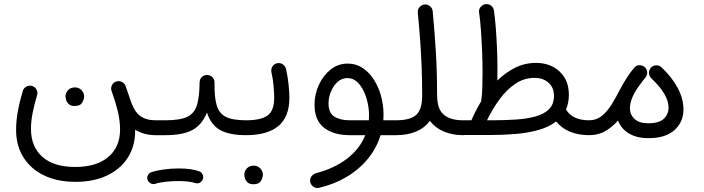

<svg xmlns="http://www.w3.org/2000/svg" viewBox="-20 -650 3460 944"><path d="M351.6 244.1Q261.7 244.1 196 212.2Q130.4 180.2 94.7 122.8Q59.1 65.4 59.1 -10.7Q59.1 -57.1 68.4 -106.4Q77.6 -155.8 92.8 -205.1Q98.1 -219.2 112.1 -225.6Q126 -231.9 139.6 -226.6Q153.8 -221.7 160.4 -208Q167 -194.3 161.6 -179.7Q148.9 -137.2 140.6 -95.7Q132.3 -54.2 132.3 -16.6Q132.3 71.8 188.5 121.3Q244.6 170.9 349.6 170.9Q454.6 170.9 512.5 121.8Q570.3 72.8 570.3 -12.7Q570.3 -57.1 559.1 -103.3Q547.9 -149.4 529.3 -200.7Q523.4 -215.3 529.5 -229.2Q535.6 -243.2 549.3 -248.5Q563.5 -253.9 577.4 -248Q591.3 -242.2 597.2 -228Q606.4 -203.6 613.8 -180.2Q614.3 -179.7 614.3 -179.2V-178.7Q616.7 -170.9 619.1 -163.6Q639.2 -101.6 668.9 -80.1Q698.7 -58.6 744.6 -58.6H745.1Q760.7 -58.6 771 -48.1Q781.2 -37.6 781.2 -22Q781.2 -6.8 771 3.9Q760.7 14.6 745.1 14.6H744.6Q688.5 14.6 644.5 -12.2Q644.5 -9.3 644.5 -6.8Q644.5 68.4 608.6 124.8Q572.8 181.2 506.8 212.6Q440.9 244.1 351.6 244.1ZM302.2 -176.8Q302.2 -193.4 314.7 -206.8Q327.1 -220.2 347.7 -220.2Q361.8 -220.2 371.3 -214.4Q380.9 -208.5 386.2 -200.2Q393.6 -189 393.6 -176.3Q393.6 -162.1 384 -145.5Q374.5 -128.9 347.2 -128.9Q329.1 -128.9 319.3 -137.2Q309.6 -145.5 305.7 -156.2Q302.2 -168.5 302.2 -176.8Z M708 -22Q708 -37.6 719 -48.1Q730 -58.6 745.1 -58.6H793.9Q809.6 -58.6 820.3 -48.1Q831.1 -37.6 831.1 -22Q831.1 -6.8 820.3 3.9Q809.6 14.6 793.9 14.6H745.1Q730 14.6 719 3.9Q708 -6.8 708 -22Z M756.8 -22Q756.8 -37.6 767.8 -48.1Q778.8 -58.6 793.9 -58.6Q865.7 -58.6 901.1 -75.9Q936.5 -93.3 948.7 -134.3Q960.9 -175.3 961.4 -246.1Q962.4 -263.2 973.9 -272.7Q985.4 -282.2 1000.5 -281.2Q1016.1 -280.3 1025.9 -268.8Q1035.6 -257.3 1034.7 -242.7Q1033.7 -174.3 1044.9 -133.8Q1056.2 -93.3 1089.6 -75.9Q1123 -58.6 1189.5 -58.6H1189.9Q1205.6 -58.6 1215.8 -48.1Q1226.1 -37.6 1226.1 -22Q1226.1 -6.8 1215.8 3.9Q1205.6 14.6 1189.9 14.6H1189.5Q1108.4 14.6 1062.7 -10.5Q1017.1 -35.6 997.6 -96.7Q972.7 -35.2 925 -10.3Q877.4 14.6 793.9 14.6Q778.8 14.6 767.8 3.9Q756.8 -6.8 756.8 -22ZM705.1 233.4Q701.7 221.7 707.5 210.7Q713.4 199.7 725.6 196.3Q751.5 187.5 787.4 182.9Q823.2 178.2 858.4 178.2Q923.8 178.2 962.4 193.4Q974.1 199.7 977.8 212.6Q981.4 225.6 974.6 236.8Q960.9 256.3 940.4 250Q908.7 240.2 858.4 240.2Q824.7 240.2 793.7 243.7Q762.7 247.1 742.7 253.9Q730.5 257.3 719.7 251Q709 244.6 705.1 233.4Z M1153.3 -22Q1153.3 -37.6 1164.1 -48.1Q1174.8 -58.6 1189.9 -58.6Q1262.7 -58.6 1295.4 -82Q1328.1 -105.5 1328.1 -169.9Q1328.1 -191.4 1325 -228Q1321.8 -264.6 1314 -297.4Q1312 -312.5 1320.8 -325Q1329.6 -337.4 1344.7 -339.4Q1359.4 -341.8 1371.6 -332.8Q1383.8 -323.7 1386.7 -309.1Q1395 -272.5 1398.9 -233.9Q1402.8 -195.3 1402.8 -169.4Q1402.8 -75.7 1348.9 -30.5Q1294.9 14.6 1189.9 14.6Q1174.8 14.6 1164.1 3.9Q1153.3 -6.8 1153.3 -22ZM1181.2 208Q1181.2 191.4 1193.6 178Q1206.1 164.6 1226.6 164.6Q1240.7 164.6 1250.2 170.4Q1259.8 176.3 1265.1 184.6Q1272.5 195.8 1272.5 208.5Q1272.5 222.7 1262.9 239.3Q1253.4 255.9 1226.1 255.9Q1208 255.9 1198.2 247.6Q1188.5 239.3 1184.6 228.5Q1181.2 216.3 1181.2 208Z M1700.2 14.6Q1620.6 14.6 1573.5 -21.7Q1526.4 -58.1 1526.4 -135.3Q1526.4 -185.5 1547.4 -231.9Q1568.4 -278.3 1605.2 -307.9Q1642.1 -337.4 1689.5 -337.4Q1730.5 -337.4 1763.2 -315.7Q1795.9 -293.9 1818.8 -257.6Q1841.8 -221.2 1853.8 -176.8Q1865.7 -132.3 1865.7 -86.4Q1865.7 -72.3 1864.7 -58.6H1927.7Q1943.4 -58.6 1953.6 -48.1Q1963.9 -37.6 1963.9 -22Q1963.9 -6.8 1953.6 3.9Q1943.4 14.6 1927.7 14.6H1851.1Q1830.6 81.1 1786.4 133.5Q1742.2 186 1680.9 221.7Q1619.6 257.3 1548.3 273.4Q1533.7 276.9 1521 268.1Q1508.3 259.3 1505.4 244.6Q1502.4 229.5 1511.5 217.3Q1520.5 205.1 1534.7 201.2Q1623.5 178.2 1686.3 130.1Q1749 82 1775.9 14.6ZM1699.7 -58.6H1793.5Q1794.4 -71.3 1794.4 -84Q1794.4 -112.8 1787.6 -144.5Q1780.8 -176.3 1767.3 -203.9Q1753.9 -231.4 1734.1 -248.8Q1714.4 -266.1 1688 -266.1Q1660.6 -266.1 1639.6 -247.1Q1618.7 -228 1606.9 -199.2Q1595.2 -170.4 1595.2 -141.1Q1595.2 -94.7 1623.8 -76.7Q1652.3 -58.6 1699.7 -58.6Z M1891.1 -22Q1891.1 -37.6 1901.9 -48.1Q1912.6 -58.6 1927.7 -58.6Q1996.6 -58.6 2026.1 -85Q2055.7 -111.3 2055.7 -180.2Q2055.7 -255.4 2053 -321.8Q2050.3 -388.2 2045.7 -453.1Q2041 -518.1 2034.2 -587.9Q2032.7 -603 2042.5 -614.7Q2052.2 -626.5 2067.4 -627.9Q2082 -629.4 2094 -619.6Q2106 -609.9 2107.4 -594.7Q2117.2 -490.7 2123 -394.8Q2128.9 -298.8 2128.9 -186Q2129.4 -183.1 2129.4 -180.2Q2129.4 -113.3 2162.1 -85.9Q2194.8 -58.6 2256.3 -58.6H2256.8Q2272.5 -58.6 2282.7 -48.1Q2293 -37.6 2293 -22Q2293 -6.8 2282.7 3.9Q2272.5 14.6 2256.8 14.6H2256.3Q2206.1 14.6 2163.6 -2.7Q2121.1 -20 2093.3 -55.7Q2067.4 -20.5 2025.1 -2.9Q1982.9 14.6 1927.7 14.6Q1912.6 14.6 1901.9 3.9Q1891.1 -6.8 1891.1 -22Z M2220.7 -22Q2220.7 -37.6 2231.2 -48.1Q2241.7 -58.6 2256.8 -58.6H2297.9Q2297.9 -59.1 2298.3 -60.1Q2319.8 -109.4 2345.7 -151.9Q2345.7 -154.3 2346.2 -157.7Q2350.1 -182.6 2351.3 -216.8Q2352.5 -251 2352.5 -292Q2352.5 -343.3 2350.3 -397.9Q2348.1 -452.6 2344.5 -502.7Q2340.8 -552.7 2335.4 -589.8Q2333.5 -605 2343.5 -616.2Q2353.5 -627.4 2366.2 -629.4Q2382.8 -631.8 2394.8 -622.1Q2406.7 -612.3 2408.7 -597.2Q2414.1 -559.6 2417.7 -511.7Q2421.4 -463.9 2423.6 -413.1Q2425.8 -362.3 2425.8 -316.4Q2425.8 -283.2 2425.3 -253.9Q2464.8 -293 2512.7 -316.9Q2560.5 -340.8 2615.2 -340.8Q2686 -340.8 2731.4 -298.3Q2776.9 -255.9 2776.9 -184.1Q2776.9 -143.6 2762.7 -111.8Q2794.4 -58.6 2876 -58.6H2876.5Q2892.1 -58.6 2902.3 -48.1Q2912.6 -37.6 2912.6 -22Q2912.6 -6.8 2902.3 3.9Q2892.1 14.6 2876.5 14.6H2876Q2825.7 14.6 2784.2 -1.7Q2742.7 -18.1 2714.4 -52.7Q2678.7 -25.4 2627.7 -11Q2576.7 3.4 2516.6 8.5Q2456.5 13.7 2394 13.7H2256.8Q2241.7 13.7 2231.2 3.2Q2220.7 -7.3 2220.7 -22ZM2607.4 -267.1Q2556.2 -267.1 2512.9 -237.5Q2469.7 -208 2435.1 -160.4Q2400.4 -112.8 2374.5 -58.6H2398.9Q2462.4 -58.6 2517.6 -62.3Q2572.8 -65.9 2614.5 -77.9Q2656.2 -89.8 2679.9 -113.8Q2703.6 -137.7 2703.6 -178.7Q2703.6 -219.7 2677 -243.4Q2650.4 -267.1 2607.4 -267.1Z M2839.8 -22Q2839.8 -37.6 2850.6 -48.1Q2861.3 -58.6 2876.5 -58.6Q2911.6 -58.6 2938.2 -79.6Q2964.8 -100.6 2986.1 -134.8Q3007.3 -168.9 3027.3 -208Q3040.5 -233.9 3057.6 -260.7Q3068.8 -278.8 3083 -297.9Q3090.3 -307.6 3097.2 -315.9Q3098.1 -316.9 3099.1 -317.9Q3113.8 -334.5 3136.2 -327.6Q3136.7 -327.6 3137.2 -327.1Q3137.2 -327.1 3137.2 -327.1Q3144 -325.2 3148.9 -320.8Q3149.9 -319.8 3151.4 -318.8Q3162.6 -307.6 3162.1 -292Q3161.6 -284.2 3159.2 -278.3Q3156.7 -272.9 3153.3 -268.6Q3146.5 -260.7 3140.6 -252.9Q3129.4 -238.8 3118.2 -222.4Q3106.9 -206.1 3098.1 -190.4Q3077.1 -150.4 3077.1 -118.7Q3077.1 -85.9 3100.1 -64.9Q3123 -43.9 3167 -43.9Q3220.7 -43.9 3243.9 -66.2Q3267.1 -88.4 3267.1 -121.1Q3267.1 -185.1 3182.1 -265.1Q3171.4 -275.9 3170.9 -291.3Q3170.4 -306.6 3180.7 -317.4Q3191.4 -328.6 3206.8 -328.9Q3222.2 -329.1 3232.9 -318.8Q3285.2 -268.6 3312.7 -216.3Q3340.3 -164.1 3340.3 -112.3Q3340.3 -49.8 3296.1 -10.3Q3252 29.3 3168.9 29.3Q3110.4 29.3 3071.8 5.9Q3033.2 -17.6 3018.6 -57.6Q2992.2 -26.9 2957.3 -6.1Q2922.4 14.6 2876.5 14.6Q2861.3 14.6 2850.6 3.9Q2839.8 -6.8 2839.8 -22Z"/></svg>

Font: Mikhak Regular
Style: Regular
Weight: 400
Designer: Amin Abedi
Version: Version 3.3